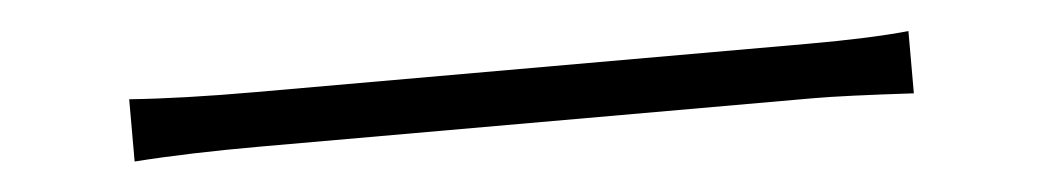

<svg xmlns="http://www.w3.org/2000/svg" viewBox="-22 -480 1045 192"><g transform="rotate(-5 500.0 -384.0)"><path d="M108.4 -352.5V-415Q161.1 -411.1 235.4 -411.1H789.1Q851.6 -411.1 890.6 -415V-352.5Q820.3 -356.4 790 -356.4H235.4Q163.1 -356.4 108.4 -352.5Z"/></g></svg>

Font: Gen Shin Gothic Monospace Light
Style: Regular
Weight: 300
Designer: [Source Han Sans]
Ryoko NISHIZUKA  (kana & ideographs); Paul D. Hunt (Latin, Greek & Cyrillic); Wenlong ZHANG  (bopomofo
Version: Version 1.002.20150607